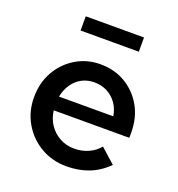

<svg xmlns="http://www.w3.org/2000/svg" viewBox="-129 -809 859 926"><g transform="rotate(20 300.0 -346.0)"><path d="M313 10Q240 10 181 -24.5Q122 -59 87.5 -118Q53 -177 53 -250Q53 -324 85.5 -382Q118 -440 174.5 -474.5Q231 -509 301 -509Q374 -509 430.5 -475Q487 -441 519.5 -383Q552 -325 552 -250V-223H164Q169 -182 190.5 -150.5Q212 -119 245.5 -101Q279 -83 319 -83Q358 -83 391.5 -98Q425 -113 447 -140L522 -73Q479 -30 427 -10Q375 10 313 10ZM165 -294H444Q438 -331 418.5 -358.5Q399 -386 369.5 -401.5Q340 -417 303 -417Q268 -417 239.5 -402Q211 -387 192 -359.5Q173 -332 165 -294ZM154 -629V-702H453V-629Z"/></g></svg>

Font: Red Hat Mono SemiBold
Style: Regular
Weight: 600
Monospace: yes
Designer: Pentagram, MCKL
Foundry: Pentagram, MCKL
Version: Version 1.023